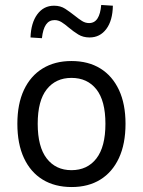

<svg xmlns="http://www.w3.org/2000/svg" viewBox="-20 -745 577 774"><path d="M269 9Q201 9 152 -21Q103 -51 76.5 -108Q50 -165 50 -246Q50 -326 76.5 -382.5Q103 -439 152 -469Q201 -499 268 -499Q336 -499 384.5 -469Q433 -439 459.5 -382.5Q486 -326 486 -246Q486 -165 459.5 -108Q433 -51 384.5 -21Q336 9 269 9ZM268 -59Q332 -59 368.5 -106Q405 -153 405 -246Q405 -339 368.5 -385Q332 -431 268 -431Q205 -431 168.5 -385Q132 -339 132 -246Q132 -153 168.5 -106Q205 -59 268 -59ZM149 -591 103 -594Q105 -653 130.5 -687.5Q156 -722 198 -722Q224 -722 243 -709.5Q262 -697 281 -682Q297 -669 310.5 -660.5Q324 -652 339 -652Q361 -652 373 -670.5Q385 -689 388 -725L435 -722Q434 -662 408.5 -628Q383 -594 341 -594Q315 -594 295.5 -606Q276 -618 257 -634Q242 -647 228.5 -655.5Q215 -664 200 -664Q178 -664 165.5 -646Q153 -628 149 -591Z"/></svg>

Font: Nunito Sans 10pt SemiCondensed
Style: Regular
Weight: 400
Width: 4
Designer: Vernon Adams
Foundry: Vernon Adams
Version: Version 3.101;gftools[0.9.27]